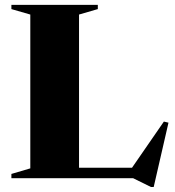

<svg xmlns="http://www.w3.org/2000/svg" viewBox="-20 -735 720 792"><path d="M614 36.5H603L529 0H27V-17.5L105 -40.5V-675L27 -697.5V-715H383.5V-697.5L306 -675V-43H524.5L656 -233.5L675 -229Z"/></svg>

Font: Newsreader Display
Style: Bold
Weight: 700
Designer: Hugues Gentile
Foundry: Production Type
Version: Version 1.001